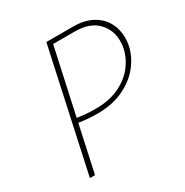

<svg xmlns="http://www.w3.org/2000/svg" viewBox="-154 -782 870 905"><g transform="rotate(-30 281.0 -329.0)"><path d="M553 -491Q553 -468 549 -449Q538 -396 501.5 -349.5Q465 -303 404 -274Q343 -245 261 -245Q209 -245 161 -253L106 0H78L221 -658H366Q428 -658 470 -635Q512 -612 532.5 -574Q553 -536 553 -491ZM525 -488Q525 -550 483.5 -592Q442 -634 360 -634H244L166 -277Q214 -269 266 -269Q339 -269 393 -294.5Q447 -320 479 -361Q511 -402 521 -450Q525 -467 525 -488Z"/></g></svg>

Font: Ysabeau Extralight
Style: Italic
Weight: 200
Italic angle: -12°
Designer: Christian Thalmann (Catharsis Fonts)
Version: Version 0.003